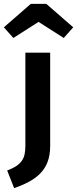

<svg xmlns="http://www.w3.org/2000/svg" viewBox="-48 -838 398 991"><path d="M-11 42Q18 31 36 19Q54 7 64.5 -8Q75 -23 79 -42Q83 -61 83 -86V-566H211V-86Q211 -37 197.5 -2Q184 33 159 58Q134 83 100 101Q66 119 25 133ZM21 -642 -28 -697 111 -818H191L330 -697L281 -642L151 -725Z"/></svg>

Font: Qnwhxotralxmqkhsjrfbfhwcoqn
Style: Regular
Weight: 500
Designer: Carrois Corporate & Edenspiekermann
Foundry: Carrois Corporate GbR & Edenspiekermann AG
Version: Version 2.001